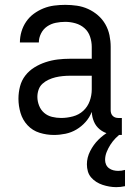

<svg xmlns="http://www.w3.org/2000/svg" viewBox="-20 -548 540 791"><path d="M202 8Q172 8 143 -1Q114 -10 93.5 -32Q73 -54 64.5 -83Q56 -112 56 -141Q56 -167 62.5 -192Q69 -217 84.5 -237Q100 -257 122 -270.5Q144 -284 168.5 -292Q193 -300 218 -303Q243 -306 269 -306H358V-355Q358 -376 351 -397Q344 -418 328 -432Q312 -446 291 -452Q270 -458 249 -458Q229 -458 209.5 -454Q190 -450 174 -439Q158 -428 149 -410Q140 -392 140 -373H62Q62 -396 68.5 -418Q75 -440 88 -459Q101 -478 119.5 -491.5Q138 -505 159 -513.5Q180 -522 203 -525Q226 -528 249 -528Q273 -528 297 -524.5Q321 -521 343 -511Q365 -501 383.5 -485Q402 -469 414 -448Q426 -427 431 -403Q436 -379 436 -355V-93Q436 -87 438 -81Q440 -75 444.5 -70.5Q449 -66 455 -64Q461 -62 467 -62H482V8H467Q447 8 427 3Q407 -2 391 -15Q375 -28 367 -47Q359 -66 358 -87Q349 -64 332.5 -45.5Q316 -27 295 -14.5Q274 -2 250 3Q226 8 202 8ZM232 -62Q256 -62 280.5 -68.5Q305 -75 323 -91.5Q341 -108 349.5 -131.5Q358 -155 358 -180V-236H269Q254 -236 238.5 -234.5Q223 -233 208.5 -229.5Q194 -226 180 -219.5Q166 -213 155 -203Q144 -193 139 -178.5Q134 -164 134 -149Q134 -131 141 -113Q148 -95 162 -83Q176 -71 194.5 -66.5Q213 -62 232 -62ZM459 223Q445 223 430.5 220.5Q416 218 402.5 213.5Q389 209 377 201.5Q365 194 355.5 183Q346 172 342 158Q338 144 338 129Q338 101 351.5 74.5Q365 48 385 28Q405 8 430 -6.5Q455 -21 482 -30V0Q468 9 456 21.5Q444 34 435 48Q426 62 419.5 78Q413 94 413 111Q413 121 417 130Q421 139 429 145Q437 151 447 153.5Q457 156 467 156Q474 156 481 155Q488 154 495 152V219Q486 221 477 222Q468 223 459 223Z"/></svg>

Font: Iosevka SS18
Style: Regular
Weight: 400
Monospace: yes
Designer: Belleve Invis
Foundry: Belleve Invis
Version: Version 25.1.1; ttfautohint (v1.8.4)